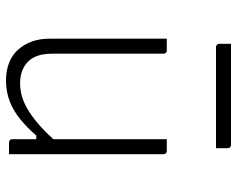

<svg xmlns="http://www.w3.org/2000/svg" viewBox="-95 -685 790 640"><g transform="rotate(90 300.0 -365.0)"><path d="M148 -526Q152 -526 154 -524.5Q156 -523 157.5 -521Q159 -519 159 -515Q159 -469 159 -422.5Q159 -376 159 -329.5Q159 -283 159 -236.5Q159 -190 159 -143Q159 -89 186 -63Q213 -37 258 -37Q282 -37 305.5 -44.5Q329 -52 353 -67.5Q377 -83 403 -106.5Q429 -130 457 -163V-91H432Q406 -61 378 -38Q350 -15 318 -2.5Q286 10 248 10Q214 10 187.5 -1Q161 -12 144 -32Q127 -52 118 -77.5Q109 -103 109 -133Q109 -178 109 -222.5Q109 -267 109 -312Q109 -357 109 -401Q109 -433 109 -464Q109 -495 109 -526Q119 -526 128.5 -526Q138 -526 148 -526ZM483 -526Q487 -526 489 -524.5Q491 -523 492.5 -521Q494 -519 494 -515Q494 -446 494 -377Q494 -308 494 -238.5Q494 -169 494 -100Q494 -76 494 -56.5Q494 -37 494 -22.5Q494 -8 494 0Q488 0 481.5 0Q475 0 468.5 0Q462 0 455 0Q452 0 449.5 -1.5Q447 -3 445.5 -5Q444 -7 444 -11Q444 -97 444 -183Q444 -269 444 -355Q444 -441 444 -526Q451 -526 457.5 -526Q464 -526 470.5 -526Q477 -526 483 -526ZM126 -740H463Q468 -740 471 -737Q474 -734 474 -729Q474 -723 474 -716.5Q474 -710 474 -703.5Q474 -697 474 -690H137Q134 -690 131.5 -691.5Q129 -693 127.5 -695.5Q126 -698 126 -701Q126 -708 126 -714.5Q126 -721 126 -727.5Q126 -734 126 -740Z"/></g></svg>

Font: Recursive Monospace Light
Style: Regular
Weight: 300
Version: Version 1.047